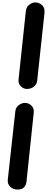

<svg xmlns="http://www.w3.org/2000/svg" viewBox="-20 -1102 424 1585"><path d="M258.5 -171.5 198.5 399.5Q196.5 422.5 180 442.8Q163.5 463 124.5 463Q87.5 463 64.2 439.2Q41 415.5 44 383.5L106.5 -183.5Q109.5 -214.5 134.5 -233.5Q159.5 -252.5 185.5 -252.5Q218 -252.5 240.2 -229.8Q262.5 -207 258.5 -171.5ZM347 -993.5 287 -435.5Q283.5 -405.5 260 -387.2Q236.5 -369 209 -368Q177 -365 152.8 -388.8Q128.5 -412.5 133.5 -448.5L193.5 -1012Q197.5 -1044 221.8 -1063Q246 -1082 271.5 -1082Q304 -1082 328 -1058.8Q352 -1035.5 347 -993.5Z"/></svg>

Font: Edu NSW ACT Hand Pre
Style: Regular
Weight: 400
Designer: Tina and Corey Anderson, Eben Sorkin, Mirko Velimirovic
Foundry: Sorkin Type Co.
Version: Version 2.000